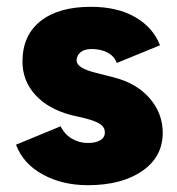

<svg xmlns="http://www.w3.org/2000/svg" viewBox="-20 -532 521 564"><path d="M27 -107 158 -161Q170 -137 191.5 -124.5Q213 -112 238 -112Q261 -112 274.5 -120Q288 -128 288 -143Q288 -158 275 -167Q262 -176 232 -184L189 -194Q121 -212 83.5 -253.5Q46 -295 46 -351Q46 -428 99 -470Q152 -512 247 -512Q325 -512 377.5 -481.5Q430 -451 450 -399L323 -347Q316 -367 296 -377.5Q276 -388 249 -388Q228 -388 216.5 -378.5Q205 -369 205 -354Q205 -332 262 -318L313 -305Q381 -288 419.5 -243.5Q458 -199 458 -142Q458 -71 397.5 -29.5Q337 12 238 12Q163 12 105.5 -19.5Q48 -51 27 -107Z"/></svg>

Font: Oak Sans ExtraBold
Style: Regular
Weight: 800
Designer: Erik Kennedy, Walven
Foundry: Erik Kennedy, Walven
Version: Version 1.000